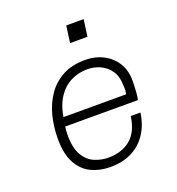

<svg xmlns="http://www.w3.org/2000/svg" viewBox="-131 -817 861 933"><g transform="rotate(-20 300.0 -350.0)"><path d="M280 10Q229 10 185 -10.5Q141 -31 114.5 -78.5Q88 -126 88 -205Q88 -268 102.5 -324.5Q117 -381 148 -425.5Q179 -470 227 -495.5Q275 -521 341 -521H346Q395 -521 436 -500Q477 -479 501.5 -440.5Q526 -402 526 -348Q526 -342 525.5 -324.5Q525 -307 523.5 -286Q522 -265 518 -250H121L145 -270Q141 -245 140 -232Q139 -219 139 -206Q139 -139 161 -102Q183 -65 217.5 -50.5Q252 -36 288 -36Q358 -36 403 -73Q448 -110 459 -189H509Q500 -126 470 -81.5Q440 -37 393 -13.5Q346 10 285 10ZM148 -286 128 -296H474Q478 -318 477 -327Q476 -336 476 -343Q476 -386 456.5 -415.5Q437 -445 405.5 -460Q374 -475 337 -475Q292 -475 252.5 -455.5Q213 -436 185.5 -394.5Q158 -353 148 -286ZM303 -623 315 -710H405L393 -623Z"/></g></svg>

Font: Chivo Mono Medium Thin
Style: Italic
Weight: 250
Italic angle: -8.05°
Monospace: yes
Version: Version 1.008